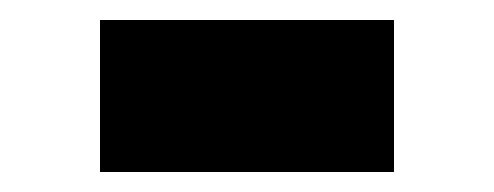

<svg xmlns="http://www.w3.org/2000/svg" viewBox="-20 -392 494 192"><path d="M80 -372H374V-220H80Z"/></svg>

Font: Biryani Black
Style: Regular
Weight: 900
Designer: Dan Reynolds and Mathieu Reguer
Foundry: Dan Reynolds and Mathieu Reguer
Version: Version 1.004; ttfautohint (v1.1) -l 5 -r 5 -G 72 -x 0 -D la